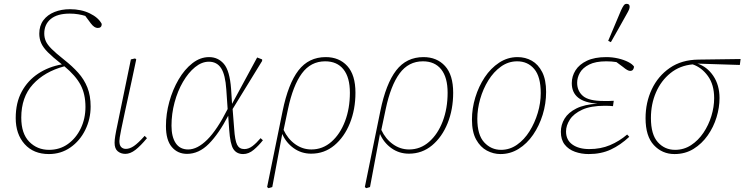

<svg xmlns="http://www.w3.org/2000/svg" viewBox="-20 -791 3885 1002"><path d="M235 13Q155 13 108.5 -39Q62 -91 62 -175Q62 -255 93.5 -313Q125 -371 179.5 -407Q234 -443 303 -455L298 -459Q255 -493 230 -518Q205 -543 195 -566Q185 -589 185 -615Q185 -657 206.5 -685.5Q228 -714 264.5 -728.5Q301 -743 345 -743Q404 -743 449 -721Q494 -699 511 -666Q511 -645 490 -645Q472 -645 454 -669L425 -708Q409 -713 388.5 -716.5Q368 -720 344 -720Q279 -720 245 -692Q211 -664 211 -616Q211 -595 219 -576.5Q227 -558 249.5 -535.5Q272 -513 315 -479Q357 -446 388 -411.5Q419 -377 436 -334.5Q453 -292 453 -235Q453 -170 425 -113Q397 -56 347.5 -21.5Q298 13 235 13ZM91 -177Q91 -94 132.5 -51.5Q174 -9 236 -9Q292 -9 334.5 -39.5Q377 -70 401.5 -121Q426 -172 426 -233Q426 -300 400.5 -348Q375 -396 316 -445Q212 -417 151.5 -350.5Q91 -284 91 -177Z M634 12Q611 12 594.5 -1.5Q578 -15 578 -46Q578 -60 581.5 -82Q585 -104 593.5 -143.5Q602 -183 615 -248L663 -481L685 -486L691 -481L667 -368Q645 -267 632 -207.5Q619 -148 613 -117.5Q607 -87 605 -74.5Q603 -62 603 -55Q603 -33 612.5 -23.5Q622 -14 637 -14Q657 -14 679 -29Q701 -44 735 -82L747 -70Q714 -30 687 -9Q660 12 634 12Z M875 -135Q875 -77 897 -44Q919 -11 962 -11Q1010 -11 1061.5 -62Q1113 -113 1168 -222L1161 -324Q1156 -401 1134 -435Q1112 -469 1070 -469Q1033 -469 998 -440.5Q963 -412 935 -364Q907 -316 891 -256.5Q875 -197 875 -135ZM956 12Q907 12 876.5 -24Q846 -60 846 -133Q846 -196 863.5 -259.5Q881 -323 912 -376Q943 -429 984 -461Q1025 -493 1071 -493Q1118 -493 1148.5 -457.5Q1179 -422 1186 -327L1191 -249L1322 -491L1348 -481V-473L1194 -222L1202 -120Q1206 -58 1217.5 -35.5Q1229 -13 1255 -13Q1277 -13 1297.5 -28.5Q1318 -44 1340 -70L1352 -59Q1331 -32 1304.5 -9.5Q1278 13 1249 13Q1215 13 1198 -13Q1181 -39 1176 -115L1171 -187Q1122 -93 1070 -40.5Q1018 12 956 12Z M1483 -222 1460 -113Q1482 -66 1520.5 -38.5Q1559 -11 1605 -11Q1664 -11 1709.5 -51Q1755 -91 1780.5 -158Q1806 -225 1806 -307Q1806 -387 1772.5 -429Q1739 -471 1677 -471Q1602 -471 1555.5 -408Q1509 -345 1483 -222ZM1381 191 1374 185 1455 -212Q1484 -354 1537.5 -423.5Q1591 -493 1680 -493Q1750 -493 1792.5 -446.5Q1835 -400 1835 -307Q1835 -220 1806 -148Q1777 -76 1725 -32.5Q1673 11 1604 11Q1553 11 1513 -17.5Q1473 -46 1453 -92L1401 185Z M1993 -222 1970 -113Q1992 -66 2030.5 -38.5Q2069 -11 2115 -11Q2174 -11 2219.5 -51Q2265 -91 2290.5 -158Q2316 -225 2316 -307Q2316 -387 2282.5 -429Q2249 -471 2187 -471Q2112 -471 2065.5 -408Q2019 -345 1993 -222ZM1891 191 1884 185 1965 -212Q1994 -354 2047.5 -423.5Q2101 -493 2190 -493Q2260 -493 2302.5 -446.5Q2345 -400 2345 -307Q2345 -220 2316 -148Q2287 -76 2235 -32.5Q2183 11 2114 11Q2063 11 2023 -17.5Q1983 -46 1963 -92L1911 185Z M2592 13Q2555 13 2521 -5Q2487 -23 2465 -62.5Q2443 -102 2443 -167Q2443 -225 2460.5 -282.5Q2478 -340 2509.5 -387.5Q2541 -435 2585 -464Q2629 -493 2681 -493Q2722 -493 2755.5 -474Q2789 -455 2809.5 -415Q2830 -375 2830 -311Q2830 -250 2812 -192Q2794 -134 2762 -87.5Q2730 -41 2686.5 -14Q2643 13 2592 13ZM2595 -9Q2640 -9 2678 -35.5Q2716 -62 2743.5 -106Q2771 -150 2786.5 -202Q2802 -254 2802 -305Q2802 -391 2768 -431Q2734 -471 2679 -471Q2633 -471 2594.5 -443.5Q2556 -416 2528.5 -371.5Q2501 -327 2486 -274.5Q2471 -222 2471 -171Q2471 -87 2507 -48Q2543 -9 2595 -9Z M3052 13Q3014 13 2980.5 1Q2947 -11 2927 -36.5Q2907 -62 2907 -103Q2907 -140 2926.5 -172Q2946 -204 2988 -225Q3030 -246 3098 -250Q2964 -259 2964 -357Q2964 -393 2983.5 -424Q3003 -455 3043 -474Q3083 -493 3144 -493Q3176 -493 3206 -486Q3236 -479 3258.5 -467.5Q3281 -456 3289 -443Q3288 -434 3283.5 -427.5Q3279 -421 3268 -421Q3256 -421 3232 -441L3197 -467Q3173 -471 3144 -471Q3088 -471 3054.5 -454Q3021 -437 3006.5 -411.5Q2992 -386 2992 -359Q2992 -316 3022.5 -290Q3053 -264 3130 -264Q3142 -264 3159 -264Q3176 -264 3183 -265L3179 -237Q3163 -239 3136 -239Q3063 -239 3018.5 -218.5Q2974 -198 2954 -167Q2934 -136 2934 -105Q2934 -60 2967.5 -36.5Q3001 -13 3055 -13Q3115 -13 3163.5 -33.5Q3212 -54 3253 -89L3264 -77Q3218 -34 3167.5 -10.5Q3117 13 3052 13ZM3154 -578Q3171 -618 3187.5 -657.5Q3204 -697 3221 -737Q3229 -754 3235 -762.5Q3241 -771 3250 -771Q3266 -771 3266 -756Q3266 -749 3262.5 -740.5Q3259 -732 3248 -713Q3228 -677 3208 -641.5Q3188 -606 3168 -571Z M3500 13Q3436 13 3392.5 -33.5Q3349 -80 3349 -174Q3349 -256 3381.5 -325Q3414 -394 3475.5 -436.5Q3537 -479 3625 -480L3845 -483L3841 -452L3620 -459Q3670 -443 3702.5 -395Q3735 -347 3735 -279Q3735 -230 3719.5 -179Q3704 -128 3673.5 -84.5Q3643 -41 3599.5 -14Q3556 13 3500 13ZM3377 -175Q3377 -89 3413 -49Q3449 -9 3503 -9Q3549 -9 3586.5 -33.5Q3624 -58 3651 -98Q3678 -138 3692.5 -185.5Q3707 -233 3707 -279Q3707 -349 3674.5 -394Q3642 -439 3595 -455Q3528 -449 3479 -409.5Q3430 -370 3403.5 -309Q3377 -248 3377 -175Z"/></svg>

Font: Source Serif 4 SmText ExtraLight
Style: Italic
Weight: 200
Italic angle: -12°
Designer: Frank Grießhammer
Foundry: Adobe
Version: Version 4.005;hotconv 1.1.0;makeotfexe 2.6.0